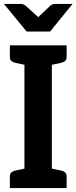

<svg xmlns="http://www.w3.org/2000/svg" viewBox="-24 -954 388 974"><path d="M100 0V-724H239V0ZM26 0V-58Q26 -72 33.5 -79Q41 -86 55 -89L112 -101L125 0ZM215 0 228 -101 285 -89Q299 -86 306.5 -79Q314 -72 314 -58V0ZM125 -724 112 -623 55 -635Q41 -638 33.5 -645Q26 -652 26 -666V-724ZM314 -724V-666Q314 -652 306.5 -645Q299 -638 285 -635L228 -623L215 -724ZM344 -934 230 -794H111L-4 -934H80Q96 -934 106 -925L170 -867L231 -925Q235 -929 242 -931.5Q249 -934 257 -934Z"/></svg>

Font: Aleo
Style: Bold
Weight: 700
Designer: Alessio Laiso
Foundry: Alessio Laiso
Version: Version 2.001;gftools[0.9.29]